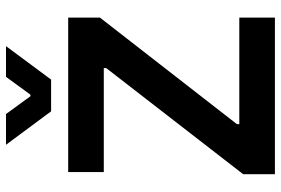

<svg xmlns="http://www.w3.org/2000/svg" viewBox="-171 -784 955 653"><g transform="rotate(-90 306.5 -457.5)"><path d="M573.2 -595.2V-703.1H47.9V-582H401.4V-573.7L40.5 -107.9V0H573.2V-121.1H210.9V-129.4ZM140.6 -914.6 254.4 -761.2H362.3L476.1 -914.6H371.6L311 -831.5H305.7L245.1 -914.6Z"/></g></svg>

Font: Faust Sans Bold
Style: Regular
Weight: 700
Designer: Andreas Faust
Version: Version 1.003;Glyphs 3.1.2 (3151)